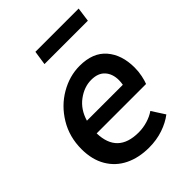

<svg xmlns="http://www.w3.org/2000/svg" viewBox="-222 -888 1017 1017"><g transform="rotate(-45 286.5 -379.5)"><path d="M33 -235Q33 -326 77 -399Q121 -472 191.5 -513Q262 -554 338 -554Q437 -554 487.5 -495.5Q538 -437 538 -341Q538 -311 532 -282.5Q526 -254 519 -237H149Q153 -83 310 -83Q344 -83 377 -93Q410 -103 434 -120L481 -47Q446 -20 397.5 -3.5Q349 13 292 13Q216 13 157.5 -15.5Q99 -44 66 -100Q33 -156 33 -235ZM225 -772H549L538 -692H213ZM429 -321Q432 -338 432 -353Q432 -400 406 -429Q380 -458 329 -458Q276 -458 227.5 -422Q179 -386 160 -321Z"/></g></svg>

Font: Nebula Sans Semibold
Style: Regular
Weight: 600
Italic angle: -9°
Designer: Paul D. Hunt for Adobe (as Source Sans)
Foundry: Nebula Entertainment & Broadcasting LLC
Version: Version 1.010